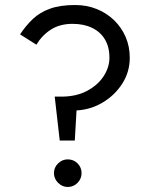

<svg xmlns="http://www.w3.org/2000/svg" viewBox="-20 -730 597 765"><path d="M416 -500Q416 -462 393 -426.5Q370 -391 327 -368Q284 -345 224 -345H198L218 -170H278L285 -290Q341 -293 389 -321.5Q437 -350 467 -396.5Q497 -443 497 -500Q497 -545 480.5 -583Q464 -621 434.5 -649.5Q405 -678 365.5 -694Q326 -710 279 -710Q220 -710 179.5 -695.5Q139 -681 111 -654.5Q83 -628 60 -593L125 -552Q148 -590 183.5 -612.5Q219 -635 269 -635Q314 -635 347 -619Q380 -603 398 -573Q416 -543 416 -500ZM195 -40Q195 -18 211.5 -1.5Q228 15 250 15Q273 15 289 -1.5Q305 -18 305 -40Q305 -63 289 -79Q273 -95 250 -95Q228 -95 211.5 -79Q195 -63 195 -40Z"/></svg>

Font: Glinicke Jost Regular
Style: Regular
Weight: 400
Version: Version 3.710